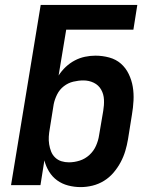

<svg xmlns="http://www.w3.org/2000/svg" viewBox="-20 -755 640 783"><path d="M309 8Q283 8 258 1.5Q233 -5 213 -19.5Q193 -34 180 -55.5Q167 -77 161 -101L145 0H25L146 -735H540L524 -634H250L219 -447Q231 -466 248 -482Q265 -498 285 -508.5Q305 -519 326.5 -523.5Q348 -528 369 -528Q398 -528 425.5 -520.5Q453 -513 473 -495.5Q493 -478 505 -453Q517 -428 521.5 -401Q526 -374 524.5 -345Q523 -316 518 -287L502 -187Q498 -163 491 -139.5Q484 -116 472 -93.5Q460 -71 443 -51Q426 -31 404 -17.5Q382 -4 357.5 2Q333 8 309 8ZM261 -93Q283 -93 305 -100Q327 -107 344.5 -123Q362 -139 371.5 -160.5Q381 -182 384 -203L401 -303Q405 -326 404 -348.5Q403 -371 392.5 -389.5Q382 -408 362.5 -417.5Q343 -427 320 -427Q300 -427 279 -422Q258 -417 240.5 -403.5Q223 -390 213 -370Q203 -350 199 -330L183 -230Q180 -214 179 -198Q178 -182 180.5 -166.5Q183 -151 188.5 -137Q194 -123 205 -112.5Q216 -102 230.5 -97.5Q245 -93 261 -93Z"/></svg>

Font: Iosevka Aile Oblique
Style: Bold
Weight: 700
Italic angle: -9°
Designer: Belleve Invis
Foundry: Belleve Invis
Version: Version 31.1.0; ttfautohint (v1.8.4)